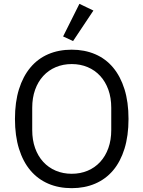

<svg xmlns="http://www.w3.org/2000/svg" viewBox="-20 -969 748 1001"><path d="M354 12Q286 12 231.5 -11.5Q177 -35 138.5 -80.5Q100 -126 79 -193.5Q58 -261 58 -349Q58 -437 79 -504Q100 -571 138.5 -617Q177 -663 231.5 -686.5Q286 -710 354 -710Q421 -710 476 -686.5Q531 -663 569.5 -617Q608 -571 629 -504Q650 -437 650 -349Q650 -261 629 -193.5Q608 -126 569.5 -80.5Q531 -35 476 -11.5Q421 12 354 12ZM354 -63Q399 -63 437 -79Q475 -95 502.5 -125Q530 -155 545 -197Q560 -239 560 -291V-407Q560 -459 545 -501Q530 -543 502.5 -573Q475 -603 437 -619Q399 -635 354 -635Q309 -635 271 -619Q233 -603 205.5 -573Q178 -543 163 -501Q148 -459 148 -407V-291Q148 -239 163 -197Q178 -155 205.5 -125Q233 -95 271 -79Q309 -63 354 -63ZM361 -755 309 -779 394 -949 467 -914Z"/></svg>

Font: IBM Plex Thai
Style: Regular
Weight: 400
Designer: Mike Abbink, Paul van der Laan, Pieter van Rosmalen, Ben Mitchell, Mark Frömberg
Foundry: Bold Monday
Version: Version 1.0